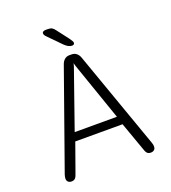

<svg xmlns="http://www.w3.org/2000/svg" viewBox="-144 -899 907 1017"><g transform="rotate(-20 309.5 -391.0)"><path d="M84.5 9.5Q74 9.5 66.5 3.2Q59 -3 59 -16Q59 -20 60 -25.2Q61 -30.5 63 -37L257.5 -586Q263 -603 274.5 -613Q286 -623 301.5 -623H315Q331.5 -623 343 -613Q354.5 -603 360 -586L554.5 -37Q557 -30.5 557.8 -25.2Q558.5 -20 558.5 -16Q558.5 -3 551 3.2Q543.5 9.5 532 9.5Q517.5 9.5 510.5 1Q503.5 -7.5 498 -26L442 -183H175.5L119.5 -26Q114 -7.5 106.8 1Q99.5 9.5 84.5 9.5ZM189.5 -230.5H427.5L314 -557.5Q312.5 -562.5 311.2 -567.2Q310 -572 308.5 -576Q308 -572 306.8 -567.2Q305.5 -562.5 304 -557.5ZM334 -665.5Q323.5 -665.5 312.8 -671.2Q302 -677 290.5 -688.5L222 -758.5Q210.5 -769.5 210.5 -778.5Q210.5 -785.5 216.2 -788.8Q222 -792 230.5 -792H241.5Q257.5 -792 265.8 -787Q274 -782 283.5 -769L332.5 -705Q347.5 -685 347.5 -676.5Q347.5 -671 343 -668.2Q338.5 -665.5 334 -665.5Z"/></g></svg>

Font: Sono Monospace Light
Style: Regular
Weight: 300
Version: Version 2.112